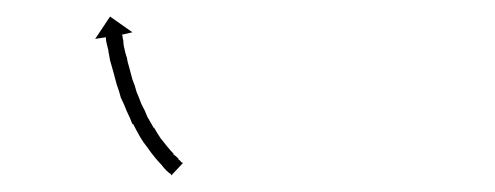

<svg xmlns="http://www.w3.org/2000/svg" viewBox="-20 -140 598 232"><path d="M186 70Q186 70 186 70Q186 70 186 70Q186 70 186 70Q186 70 186 70Q184 69 181 66Q181 66 181 66Q181 66 181 66Q181 66 181 66Q181 66 181 66Q178 63 175 59Q175 59 175 59Q175 59 175 59Q175 59 175 59Q175 59 175 59Q171 55 167 50Q167 50 167 50Q167 50 167 50Q167 50 167 50Q167 50 167 50Q162 44 158 38Q158 38 158 38Q158 38 158 38Q158 38 158 38Q158 38 158 38Q153 32 149 25Q149 25 149 25Q149 25 149 25Q149 25 149 25Q149 25 149 25Q145 18 141 10Q141 10 141 10Q141 10 141 10Q140 10 140 10Q140 10 140 10Q137 2 133 -6Q133 -6 133 -6Q133 -6 133 -6Q133 -6 133 -6Q133 -6 133 -6Q130 -14 126 -22Q126 -22 126 -22Q126 -22 126 -22Q126 -22 126 -22Q126 -22 126 -22Q124 -30 121 -38Q121 -38 121 -38Q121 -38 121 -38Q121 -38 121 -38Q121 -38 121 -38Q119 -46 117 -53Q117 -53 117 -53Q117 -53 117 -53Q117 -53 117 -53Q117 -53 117 -53Q115 -60 113 -67Q113 -67 113 -67Q113 -67 113 -67Q113 -67 113 -67Q113 -67 113 -67Q112 -73 111 -78Q111 -78 111 -78Q111 -78 111 -78Q111 -78 111 -78.5Q111 -79 111 -79Q110 -83 109 -87Q109 -87 109 -87Q109 -87 109 -87Q109 -87 109 -87Q109 -87 109 -87Q108 -91 108 -93Q108 -94 108 -95L95 -93L113 -120L140 -101L127 -98Q127 -98 128 -97Q128 -94 129 -91Q129 -91 129 -91Q129 -91 129 -91Q129 -91 129 -91Q129 -91 129 -91Q129 -87 130 -82Q130 -82 130 -82.5Q130 -83 130 -83Q130 -83 130 -83Q130 -83 130 -83Q131 -77 133 -71Q133 -71 133 -71.5Q133 -72 133 -72Q133 -72 133 -72Q133 -72 133 -72Q134 -65 136 -59Q136 -59 136 -59Q136 -59 136 -59Q136 -59 136 -59Q136 -59 136 -59Q138 -52 140 -44Q140 -44 140 -44Q140 -44 140 -44Q140 -44 140 -44Q140 -44 140 -44Q143 -37 145 -29Q145 -29 145 -29Q145 -29 145 -29Q145 -29 145 -29Q145 -29 145 -29Q148 -22 151 -14Q151 -14 151 -14Q151 -14 151 -14Q151 -14 151 -14Q151 -14 151 -14Q155 -7 158 1Q158 1 158 1Q158 1 158 1Q158 1 158 1Q158 1 158 1Q162 8 166 15Q166 15 166 14.5Q166 14 166 14Q166 14 166 14Q166 14 166 14Q170 21 174 27Q174 27 174 27Q174 27 174 27Q174 27 174 27Q174 27 174 27Q178 32 182 37Q182 37 182 37Q182 37 182 37Q182 37 182 37Q182 37 182 37Q186 42 190 46Q190 46 189.5 46Q189 46 189 46Q189 46 189 46Q189 46 189 46Q193 49 196 52Q196 52 195.5 52Q195 52 195 52Q195 52 195 52Q195 52 195 52Q198 54 199 56Q199 56 199 56Q199 56 199 56Q199 56 199 56Q199 56 199 56Q200 56 201 57L187 72Q187 71 186 70Z"/></svg>

Font: FRB American Cursive Just Arrows
Style: Italic
Weight: 400
Italic angle: -25°
Version: Version 2.0;Modular Font Editor K font №1